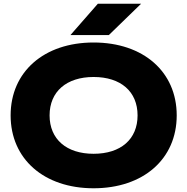

<svg xmlns="http://www.w3.org/2000/svg" viewBox="-20 -994 1005 1030"><path d="M482 16C749 16 928 -141 928 -375C928 -609 749 -766 482 -766C216 -766 37 -609 37 -375C37 -141 216 16 482 16ZM358 -806H564L737 -974H505ZM482 -169C337 -169 246 -247 246 -375C246 -503 337 -581 482 -581C628 -581 718 -503 718 -375C718 -247 628 -169 482 -169Z"/></svg>

Font: Bounded
Style: Bold
Weight: 700
Designer: Vlad Churkin
Version: Version 3.0